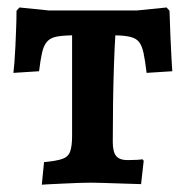

<svg xmlns="http://www.w3.org/2000/svg" viewBox="-20 -489 497 514"><path d="M91.9 5.4 97.9 -55Q130.7 -58 146.7 -63.5Q162.7 -69 167.8 -83.5Q173 -98 173 -125.2V-394.4Q146.2 -393.9 130.5 -390.7Q114.7 -387.5 105.9 -377.4Q97 -367.3 92.7 -348.3Q88.3 -329.4 84.6 -298.3L15.9 -293.9Q17 -303.2 18.6 -321.7Q20.1 -340.1 21.2 -364Q22.2 -388 23.2 -413.1Q24.2 -438.2 24.2 -460.2L32 -469L110.8 -461H346.3L426 -469L433.8 -460.2Q434.8 -427.7 436.2 -393.2Q437.5 -358.7 439.1 -332.6Q440.7 -306.5 441.2 -298.3L372.5 -293.9Q368.4 -327.4 364.3 -347Q360.1 -366.6 352.3 -376.5Q344.5 -386.4 329.5 -390.1Q314.5 -393.9 288.8 -394.4Q286.7 -362.4 285.1 -315.8Q283.5 -269.2 282.7 -215.8Q281.9 -162.4 281.9 -109.3Q281.9 -82.4 291 -71.4Q300.1 -60.4 321.6 -60.4Q335.1 -60.4 346.8 -61.1Q358.5 -61.8 361.8 -62.4L364.7 -58.5L357.7 3.9Q350.6 3.9 333.7 3.2Q316.8 2.5 296.3 2Q275.7 1.5 256.1 0.7Q236.4 0 223.7 0Q209.6 0 190.2 0.7Q170.9 1.5 150.9 2.4Q130.9 3.4 114.7 4.1Q98.5 4.8 91.9 5.4Z"/></svg>

Font: Alegreya
Style: Regular
Weight: 400
Designer: Juan Pablo del Peral
Foundry: Huerta Tipografica
Version: Version 2.009